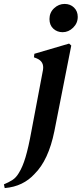

<svg xmlns="http://www.w3.org/2000/svg" viewBox="-85 -718 416 978"><path d="M234 -554Q206 -554 186.5 -572Q167 -590 167 -621Q167 -654 190.5 -676Q214 -698 244 -698Q273 -698 292 -679.5Q311 -661 311 -632Q311 -600 287.5 -577Q264 -554 234 -554ZM-61 240 -65 221Q-41 211 -22 199Q-3 187 11 163Q30 133 45 83Q60 33 75 -50L134 -362Q141 -405 101 -421L88 -426L90 -444L267 -496L278 -486L192 -50Q162 98 91 168Q63 199 25 217.5Q-13 236 -61 240Z"/></svg>

Font: DeepMind Serif Text
Style: Italic
Weight: 400
Italic angle: -12°
Designer: Frank Grießhammer / Modifications: Colophon Foundry
Foundry: Colophon Foundry
Version: Version 5.003; ttfautohint (v1.8.2)